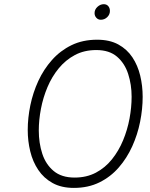

<svg xmlns="http://www.w3.org/2000/svg" viewBox="-20 -906 734 938"><path d="M341 12Q280 12 237 -11.8Q194 -35.5 167 -75.8Q140 -116 127.8 -166.5Q115.5 -217 115.5 -271Q115.5 -329.5 128.2 -391.5Q141 -453.5 167.2 -510.5Q193.5 -567.5 234 -613Q274.5 -658.5 329.2 -685.2Q384 -712 454.5 -712Q515.5 -712 558 -688.8Q600.5 -665.5 626.8 -626Q653 -586.5 665 -536.5Q677 -486.5 677 -433Q677 -373.5 664.5 -311Q652 -248.5 626 -191Q600 -133.5 560.2 -87.8Q520.5 -42 465.8 -15Q411 12 341 12ZM344.5 -38.5Q403 -38.5 448.5 -62.5Q494 -86.5 527 -127.8Q560 -169 581.2 -220.2Q602.5 -271.5 612.8 -326.8Q623 -382 623 -433.5Q623 -492.5 606.2 -544.5Q589.5 -596.5 551.8 -629Q514 -661.5 450.5 -661.5Q391.5 -661.5 346 -637.2Q300.5 -613 267 -572.2Q233.5 -531.5 212 -480.5Q190.5 -429.5 180 -374.5Q169.5 -319.5 169.5 -268.5Q169.5 -207.5 186.5 -155.2Q203.5 -103 242 -70.8Q280.5 -38.5 344.5 -38.5ZM472.5 -809.5Q459.5 -809.5 450.8 -819Q442 -828.5 442 -842Q442 -859.5 456 -872.5Q470 -885.5 487 -885.5Q501 -885.5 509 -876Q517 -866.5 517 -852.5Q517 -835 503.8 -822.2Q490.5 -809.5 472.5 -809.5Z"/></svg>

Font: Overpass ExtraLight
Style: Italic
Weight: 250
Italic angle: -10°
Designer: Delve Withrington, Dave Bailey, Thomas Jockin
Foundry: Delve Fonts LLC
Version: Version 4.000